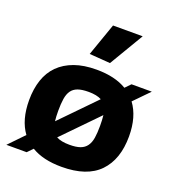

<svg xmlns="http://www.w3.org/2000/svg" viewBox="-145 -918 944 1040"><g transform="rotate(20 326.5 -397.5)"><path d="M90 -87Q39 -156 39 -270Q39 -335 56.5 -387Q74 -439 110 -475Q146 -511 200 -530.5Q254 -550 327 -550Q433 -550 501 -509L531 -540H648L563 -453Q615 -383 615 -270Q615 -137 544 -63.5Q473 10 327 10Q220 10 153 -31L123 0H6ZM327 -117Q365 -117 388.5 -125.5Q412 -134 425.5 -153Q439 -172 443.5 -200.5Q448 -229 448 -270Q448 -304 445 -331L251 -132Q278 -117 327 -117ZM207 -270Q207 -235 210 -210L402 -407Q375 -422 327 -422Q289 -422 265.5 -413.5Q242 -405 229 -386.5Q216 -368 211.5 -339Q207 -310 207 -270ZM262 -617 328 -805H499L382 -608Z"/></g></svg>

Font: Encode Sans Normal
Style: Bold
Weight: 700
Designer: Pablo Impallari, Andres Torresi
Foundry: Pablo Impallari, Andres Torresi
Version: Version 1.000; ttfautohint (v1.00) -l 8 -r 50 -G 200 -x 14 -